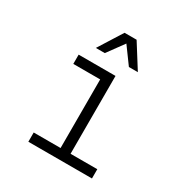

<svg xmlns="http://www.w3.org/2000/svg" viewBox="-190 -986 1081 1132"><g transform="rotate(30 350.0 -420.0)"><path d="M162 -593H413V-63H595V0H162V-63H345V-530H162ZM230 -678 332 -840H414L516 -678H455L355 -815H391L291 -678Z"/></g></svg>

Font: Martian Mono SemiExpanded ExtraLight
Style: Regular
Weight: 250
Monospace: yes
Version: Version 0.930